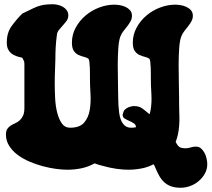

<svg xmlns="http://www.w3.org/2000/svg" viewBox="-20 -798 997 905"><path d="M808 -129Q818 -109 828 -104Q838 -99 853 -99Q866 -99 878.5 -103Q891 -107 904 -107Q918 -107 928 -98Q938 -89 944.5 -76.5Q951 -64 954 -49.5Q957 -35 957 -24Q957 0 945.5 20.5Q934 41 916 56Q898 71 876 79Q854 87 832 87Q804 87 784.5 79.5Q765 72 751 58Q737 44 727 24Q719 9 712 -8L708 -18H707L704 -24Q680 -11 652 -5Q619 2 584 2Q561 2 531 -2Q501 -6 469 -15Q447 -20 426 -28Q397 -12 365 -5Q332 2 297 2Q274 2 244 -2Q214 -6 182 -14.5Q150 -23 118.5 -36.5Q87 -50 62.5 -68.5Q38 -87 23 -111Q8 -135 8 -164Q8 -181 14.5 -190.5Q21 -200 30.5 -206Q40 -212 51.5 -217Q63 -222 72.5 -230.5Q82 -239 88.5 -252.5Q95 -266 95 -290V-495L94 -508L85 -526Q69 -529 55.5 -534Q42 -539 32.5 -547Q23 -555 17.5 -567Q12 -579 12 -598Q12 -643 34 -674Q56 -705 85 -734Q107 -744 122.5 -752Q138 -760 153 -766Q168 -772 185.5 -775Q203 -778 229 -778Q240 -778 253 -775Q266 -772 277 -765.5Q288 -759 295 -749Q302 -739 302 -726Q302 -711 294 -700Q286 -689 276.5 -678.5Q267 -668 258 -657Q249 -646 248 -632Q244 -603 242.5 -575Q241 -547 241 -518Q241 -502 239.5 -472Q238 -442 238 -406Q238 -370 240 -333Q242 -296 250 -265.5Q258 -235 272 -215.5Q286 -196 310 -196Q356 -196 376.5 -220Q397 -244 403 -279.5Q409 -315 406.5 -355.5Q404 -396 404 -428Q404 -434 404 -448Q404 -462 403.5 -477.5Q403 -493 401.5 -505.5Q400 -518 397 -521Q389 -527 376 -530Q363 -533 350 -539Q337 -545 328 -558Q319 -571 319 -597Q319 -635 337 -668Q355 -701 383.5 -725Q412 -749 447.5 -762.5Q483 -776 519 -776Q531 -776 545.5 -773.5Q560 -771 572.5 -765Q585 -759 593.5 -749Q602 -739 602 -724Q602 -710 595.5 -698Q589 -686 580 -674.5Q571 -663 561.5 -651Q552 -639 547 -625Q540 -606 537.5 -569Q535 -532 535 -491Q535 -450 536 -410.5Q537 -371 537 -346Q537 -301 541.5 -267.5Q546 -234 559 -216Q573 -196 597 -196Q609 -196 619 -198H621Q621 -210 611 -216.5Q601 -223 589.5 -228Q578 -233 568 -239Q558 -245 558 -257Q558 -259 560.5 -266Q563 -273 564 -276Q573 -287 586 -292.5Q599 -298 613 -298Q636 -298 652 -286Q668 -274 684 -260H685Q688 -269 690 -280Q696 -315 693.5 -355.5Q691 -396 691 -428Q691 -434 691 -448Q691 -462 690.5 -477.5Q690 -493 688.5 -505.5Q687 -518 684 -521Q676 -527 663 -530Q650 -533 637 -539Q624 -545 615 -558Q606 -571 606 -597Q606 -635 624 -668Q642 -701 670.5 -725Q699 -749 734.5 -762.5Q770 -776 806 -776Q818 -776 832.5 -773.5Q847 -771 859.5 -765Q872 -759 880.5 -749Q889 -739 889 -724Q889 -710 882.5 -698Q876 -686 867 -674.5Q858 -663 848.5 -651Q839 -639 834 -625Q827 -606 824.5 -569Q822 -532 822 -491Q822 -450 823 -410.5Q824 -371 824 -346Q824 -295 825.5 -250Q827 -205 819 -166Q815 -147 808 -129Z"/></svg>

Font: r_Neptun CAT
Style: Regular
Weight: 400
Foundry: Peter Wiegel, CAT-Fonts
Version: Version 1.000;June 8, 2024;FontCreator 14.0.0.2814 32-bit